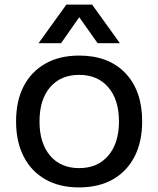

<svg xmlns="http://www.w3.org/2000/svg" viewBox="-20 -804 690 836"><path d="M324 12Q239 12 177.5 -23Q116 -58 83 -122.5Q50 -187 50 -275Q50 -365 83 -428.5Q116 -492 177.5 -527Q239 -562 325 -562Q453 -562 526 -485.5Q599 -409 599 -275Q599 -187 566 -122.5Q533 -58 471.5 -23Q410 12 324 12ZM325 -72Q405 -72 451.5 -126.5Q498 -181 498 -275Q498 -370 451.5 -424Q405 -478 325 -478Q244 -478 198 -424Q152 -370 152 -275Q152 -181 198 -126.5Q244 -72 325 -72ZM148 -616 269 -784H381L502 -616H405L325 -729L246 -616Z"/></svg>

Font: Azeret Mono Thin
Style: Regular
Weight: 400
Version: Version 1.002